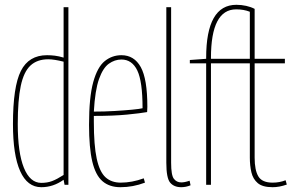

<svg xmlns="http://www.w3.org/2000/svg" viewBox="-20 -770 1215 800"><path d="M249 0 245 -21Q202 10 152 10Q94 10 64 -57Q34 -124 34 -253Q34 -409 67 -474.5Q100 -540 176 -540Q192 -540 208.5 -538Q225 -536 245 -530V-740H265V0ZM245 -41V-513Q205 -523 181 -523Q135 -523 107 -497Q79 -471 66.5 -412Q54 -353 54 -253Q54 -134 79.5 -71Q105 -8 152 -8Q177 -8 197 -15.5Q217 -23 245 -41Z M482 10Q436 10 407 -15Q378 -40 364.5 -97Q351 -154 351 -250Q351 -365 368.5 -428Q386 -491 416.5 -515.5Q447 -540 486 -540Q539 -540 566.5 -490.5Q594 -441 594 -325Q594 -321 593.5 -313Q593 -305 593 -303Q565 -298 509 -292.5Q453 -287 371 -287Q371 -281 371 -275Q371 -269 371 -263Q371 -164 383 -109Q395 -54 419.5 -31.5Q444 -9 483 -9Q530 -9 579 -27L584 -9Q534 10 482 10ZM371 -305Q415 -305 457 -307.5Q499 -310 530.5 -313Q562 -316 574 -319Q574 -431 552 -476.5Q530 -522 486 -522Q458 -522 433.5 -504.5Q409 -487 392.5 -440.5Q376 -394 371 -305Z M693 -740V-92Q693 -40 704.5 -25Q716 -10 735 -10Q742 -10 750 -11.5Q758 -13 770 -17L774 2Q755 10 735 10Q705 10 689 -9Q673 -28 673 -92V-740Z M1116 10Q1074 10 1054 -7Q1034 -24 1027.5 -52Q1021 -80 1021 -113V-506H859V0H839V-506H771V-520L839 -525V-529Q839 -750 965 -750Q986 -750 1006 -745.5Q1026 -741 1041 -733V-525H1167V-506H1041V-113Q1041 -61 1056.5 -35Q1072 -9 1116 -9Q1145 -9 1170 -19L1175 -1Q1144 10 1116 10ZM859 -525H1021V-721Q996 -731 964 -731Q859 -731 859 -529Z"/></svg>

Font: Georama Condensed Thin
Style: Regular
Weight: 100
Width: 3
Designer: Jean-Baptiste Levee
Foundry: Production Type
Version: Version 1.000